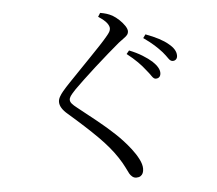

<svg xmlns="http://www.w3.org/2000/svg" viewBox="-57 -857 1114 985"><g transform="rotate(-5 500.0 -364.0)"><path d="M749 -432Q739 -432 729 -447Q719 -462 703 -481Q688 -501 665.5 -523.5Q643 -546 611 -571L625 -588Q663 -573 692 -555Q721 -537 740 -520Q775 -487 775 -460Q775 -447 768.5 -439.5Q762 -432 749 -432ZM606 65Q594 65 585 57.5Q576 50 571 41Q563 26 553.5 6Q544 -14 523 -46Q488 -99 430.5 -156.5Q373 -214 283 -292Q264 -308 254 -324Q244 -340 244 -356Q244 -369 251.5 -382.5Q259 -396 270 -409Q285 -427 310 -453Q335 -479 364.5 -509.5Q394 -540 423 -570Q452 -600 476 -625.5Q500 -651 514 -668Q527 -683 532 -692Q537 -701 537 -710Q537 -722 525.5 -737.5Q514 -753 482 -774L494 -793Q512 -790 526.5 -785.5Q541 -781 556 -773Q573 -763 589.5 -747.5Q606 -732 617 -715.5Q628 -699 628 -687Q628 -677 622.5 -669.5Q617 -662 605.5 -654Q594 -646 576 -632Q552 -612 517 -581.5Q482 -551 446 -518.5Q410 -486 380.5 -458Q351 -430 335 -414Q314 -392 307 -381.5Q300 -371 300 -362Q300 -352 308.5 -342Q317 -332 334 -319Q386 -278 432 -241Q478 -204 519 -165.5Q560 -127 595 -82Q616 -55 630 -27.5Q644 0 644 22Q644 35 640 44.5Q636 54 627.5 59.5Q619 65 606 65ZM844 -515Q832 -515 822 -530Q812 -545 796 -564Q779 -583 758 -602Q737 -621 703 -645L716 -663Q794 -634 830 -603Q868 -573 868 -541Q868 -529 861.5 -522Q855 -515 844 -515Z"/></g></svg>

Font: Noto Serif JP
Style: Regular
Weight: 400
Designer: Ryoko NISHIZUKA  (kana & ideographs); Frank Grießhammer (Latin, Greek & Cyrillic); Wenlong ZHANG  (bopomofo); Sandoll Co
Foundry: Adobe
Version: Version 2.003-H1;hotconv 1.1.1;makeotfexe 2.6.0